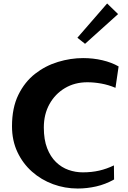

<svg xmlns="http://www.w3.org/2000/svg" viewBox="-20 -1082 738 1104"><path d="M427 2Q353 2 285 -23Q217 -48 164 -95Q111 -142 80 -208Q49 -274 49 -356Q49 -462 85.5 -536.5Q122 -611 181.5 -657.5Q241 -704 313.5 -726Q386 -748 458 -748Q516 -748 569 -735.5Q622 -723 662 -700L644 -577Q604 -594 562.5 -601.5Q521 -609 482 -609Q410 -609 353.5 -575.5Q297 -542 264.5 -483.5Q232 -425 232 -349Q232 -279 251 -230Q270 -181 302 -150Q334 -119 374 -105Q414 -91 456 -91Q507 -91 550.5 -101Q594 -111 635 -131L636 -50Q586 -22 533 -10Q480 2 427 2ZM469 -830 425 -865 596 -1062 659 -1001Z"/></svg>

Font: Marhey Medium
Style: Regular
Weight: 500
Designer: Nur Syamsi & Bustanul Arifin
Foundry: Namelatype
Version: Version 1.000